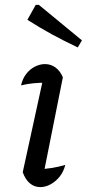

<svg xmlns="http://www.w3.org/2000/svg" viewBox="-20 -758 355 785"><path d="M154 -26 136 -66Q166 -67 193.5 -71.5Q221 -76 247 -84Q240 -56 224 -36Q208 -16 187 -4.5Q166 7 145 7Q120 7 101.5 -9Q83 -25 73 -54L162 -462L176 -420Q141 -420 116 -417.5Q91 -415 66 -409Q72 -436 87 -455.5Q102 -475 122.5 -485.5Q143 -496 164 -496Q188 -496 207 -482Q226 -468 237 -442ZM298 -564Q243 -590 192.5 -617.5Q142 -645 92 -677L126 -738H139L315 -593Z"/></svg>

Font: Piazzolla Thin Medium
Style: Italic
Weight: 500
Italic angle: -11.3°
Version: Version 2.005